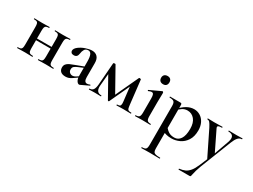

<svg xmlns="http://www.w3.org/2000/svg" viewBox="-57 -1224 2838 2151"><g transform="rotate(30 1362.5 -148.5)"><path d="M129 -204H398V-182H129ZM33 -374Q30 -374 30 -380Q30 -386 33 -386Q60 -386 75 -385L132 -384L186 -385Q202 -386 228 -386Q230 -386 230 -380Q230 -374 228 -374Q203 -374 191 -368Q179 -362 174.5 -347.5Q170 -333 170 -303V-81Q170 -51 174.5 -36.5Q179 -22 191 -17Q203 -12 228 -12Q230 -12 230 -6Q230 0 228 0Q201 0 185 -1L132 -2L75 -1Q60 0 32 0Q29 0 29 -6Q29 -12 32 -12Q57 -12 69 -17Q81 -22 85.5 -36.5Q90 -51 90 -81V-305Q90 -335 85.5 -349.5Q81 -364 69.5 -369Q58 -374 33 -374ZM302 -374Q299 -374 299 -380Q299 -386 302 -386Q329 -386 344 -385L401 -384L455 -385Q471 -386 497 -386Q499 -386 499 -380Q499 -374 497 -374Q472 -374 460 -368Q448 -362 443.5 -347.5Q439 -333 439 -303V-81Q439 -51 443.5 -36.5Q448 -22 460 -17Q472 -12 497 -12Q499 -12 499 -6Q499 0 497 0Q470 0 454 -1L401 -2L343 -1Q328 0 301 0Q298 0 298 -6Q298 -12 301 -12Q326 -12 338 -17Q350 -22 354.5 -36.5Q359 -51 359 -81V-305Q359 -335 354.5 -349.5Q350 -364 338.5 -369Q327 -374 302 -374Z M836 8Q818 8 803 -16.5Q788 -41 788 -82V-258Q788 -320 775.5 -348.5Q763 -377 736 -377Q703 -377 688.5 -352.5Q674 -328 671 -298Q665 -247 620 -247Q598 -247 587.5 -257Q577 -267 577 -282Q577 -310 610.5 -336.5Q644 -363 691.5 -379.5Q739 -396 775 -396Q818 -396 843.5 -369Q869 -342 869 -288V-108Q869 -45 908 -45Q923 -45 944 -54H946Q950 -54 951 -49.5Q952 -45 948 -43L845 6Q841 8 836 8ZM574 -64Q574 -91 588.5 -108Q603 -125 625 -135.5Q647 -146 691 -162L798 -202L801 -187L728 -156Q701 -145 685 -132Q669 -119 669 -93Q669 -69 684.5 -55Q700 -41 721 -41Q740 -41 760 -53L814 -89L815 -74L744 -24Q720 -7 700.5 0Q681 7 657 7Q616 7 595 -12Q574 -31 574 -64Z M1501 0Q1472 0 1456 -1L1404 -2L1352 -1Q1340 0 1317 0Q1314 0 1314 -6Q1314 -12 1317 -12Q1343 -12 1353 -20Q1363 -28 1363 -53Q1363 -58 1361 -78L1338 -278L1376 -334L1221 0Q1220 4 1213 4Q1208 4 1205 0L1052 -273L1067 -327L1047 -104L1046 -88Q1046 -49 1062.5 -30.5Q1079 -12 1113 -12Q1116 -12 1116 -6Q1116 0 1113 0Q1091 0 1079 -1L1036 -2L994 -1Q982 0 960 0Q957 0 957 -6Q957 -12 960 -12Q992 -12 1007 -34Q1022 -56 1026 -104L1048 -390Q1049 -393 1054 -395Q1059 -397 1065 -397Q1074 -397 1077 -393L1249 -86L1230 -68L1381 -392Q1383 -395 1390 -395Q1395 -395 1400.5 -393Q1406 -391 1407 -389L1442 -81Q1446 -48 1450 -35Q1454 -22 1465 -17Q1476 -12 1501 -12Q1503 -12 1503 -6Q1503 0 1501 0Z M1557 -12Q1591 -12 1602.5 -26Q1614 -40 1614 -81V-263Q1614 -297 1607 -312.5Q1600 -328 1583 -328Q1567 -328 1543 -316H1542Q1538 -316 1536 -321Q1534 -326 1537 -328L1681 -395L1684 -396Q1688 -396 1692.5 -391.5Q1697 -387 1697 -384V-363Q1695 -321 1695 -264V-81Q1695 -40 1706.5 -26Q1718 -12 1752 -12Q1755 -12 1755 -6Q1755 0 1752 0Q1727 0 1712 -1L1654 -2L1596 -1Q1582 0 1557 0Q1554 0 1554 -6Q1554 -12 1557 -12ZM1594 -520Q1594 -544 1608.5 -558Q1623 -572 1649 -572Q1674 -572 1687.5 -558Q1701 -544 1701 -520Q1701 -494 1687.5 -480Q1674 -466 1649 -466Q1623 -466 1608.5 -480Q1594 -494 1594 -520Z M1797 263Q1823 263 1836 257.5Q1849 252 1854 237.5Q1859 223 1859 194V-305Q1859 -347 1843.5 -360.5Q1828 -374 1787 -374Q1785 -374 1785 -380Q1785 -386 1787 -386H1918Q1931 -386 1935 -381Q1939 -376 1939 -362V194Q1939 224 1946 238Q1953 252 1972 257.5Q1991 263 2032 263Q2035 263 2035 269Q2035 275 2032 275Q1996 275 1976 274L1898 273L1839 274Q1824 275 1797 275Q1794 275 1794 269Q1794 263 1797 263ZM1900 -18 1928 -79Q1956 -45 1984 -28Q2012 -11 2055 -11Q2105 -11 2134 -54.5Q2163 -98 2163 -184Q2163 -263 2127 -306Q2091 -349 2036 -349Q2000 -349 1971.5 -331Q1943 -313 1911 -277L1901 -287Q1952 -345 1998.5 -372Q2045 -399 2094 -399Q2136 -399 2172 -377Q2208 -355 2229.5 -313Q2251 -271 2251 -215Q2251 -136 2218 -85Q2185 -34 2134.5 -10.5Q2084 13 2032 13Q1995 13 1967.5 6Q1940 -1 1900 -18Z M2509 -13 2507 33 2342 -303Q2319 -347 2307 -360.5Q2295 -374 2276 -374Q2274 -374 2274 -380Q2274 -386 2276 -386Q2302 -386 2316 -385L2355 -384L2423 -385Q2438 -386 2464 -386Q2467 -386 2467 -380Q2467 -374 2464 -374Q2437 -374 2424 -369.5Q2411 -365 2411 -354Q2411 -346 2417 -335L2547 -68L2514 -16L2607 -277Q2615 -303 2615 -320Q2615 -374 2548 -374Q2546 -374 2546 -380Q2546 -386 2548 -386Q2575 -386 2589 -385L2649 -384L2688 -385Q2699 -386 2723 -386Q2725 -386 2725 -380Q2725 -374 2723 -374Q2694 -374 2672.5 -350Q2651 -326 2632 -277L2476 120Q2448 195 2438 249Q2435 266 2432 270.5Q2429 275 2418 275H2279Q2276 275 2276 269Q2276 263 2279 263Q2321 258 2351 244.5Q2381 231 2407 199.5Q2433 168 2457 111Z"/></g></svg>

Font: Cormorant Garamond SemiBold
Style: Regular
Weight: 600
Designer: Christian Thalmann (Catharsis Fonts)
Foundry: Catharsis Fonts
Version: Version 4.000